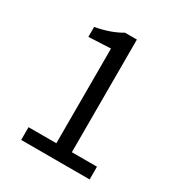

<svg xmlns="http://www.w3.org/2000/svg" viewBox="-159 -765 814 873"><g transform="rotate(30 248.5 -329.0)"><path d="M225.1 -66.9V-564L109.4 -558.6V-610.8Q188.5 -625 244.1 -658.2H306.6V-66.9H438.5V0H79.1V-66.9Z"/></g></svg>

Font: Varta
Style: Regular
Weight: 400
Designer: Joana Correia, Viktoriya Grabowska, Eben Sorkin
Foundry: Sorkin Type
Version: Version 1.002; ttfautohint (v1.3) -l 8 -r 24 -G 200 -x 12 -H